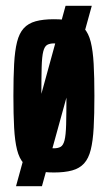

<svg xmlns="http://www.w3.org/2000/svg" viewBox="-20 -584 370 659"><path d="M35 55 205 -564H295L124 55ZM165 8Q128 8 102.5 1Q77 -6 61.5 -23Q46 -40 38.5 -70Q31 -100 28.5 -145.5Q26 -191 26 -255Q26 -319 28.5 -364.5Q31 -410 38.5 -440Q46 -470 61.5 -487Q77 -504 102.5 -511Q128 -518 165 -518Q202 -518 227.5 -511Q253 -504 268.5 -487Q284 -470 291.5 -440Q299 -410 301.5 -364.5Q304 -319 304 -255Q304 -191 301.5 -145.5Q299 -100 291.5 -70Q284 -40 268.5 -23Q253 -6 227.5 1Q202 8 165 8ZM165 -75Q179 -75 188 -80Q197 -85 201.5 -102.5Q206 -120 207 -156.5Q208 -193 208 -255Q208 -317 207 -353Q206 -389 201.5 -407Q197 -425 188 -430Q179 -435 165 -435Q151 -435 142 -430Q133 -425 128.5 -407.5Q124 -390 123 -353.5Q122 -317 122 -255Q122 -193 123 -156.5Q124 -120 128.5 -102.5Q133 -85 142 -80Q151 -75 165 -75Z"/></svg>

Font: Saira UltraCondensed
Style: Bold
Weight: 700
Width: 1
Designer: Hector Gatti with collaboration of the Omnibus-Type team
Foundry: Omnibus-Type
Version: Version 1.101